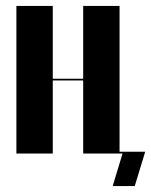

<svg xmlns="http://www.w3.org/2000/svg" viewBox="-20 -515 507 644"><path d="M35 -495V0H157V-245H259V0H381V-495H259V-251H157V-495ZM432 109 467 -6H379V0H391L358 109Z"/></svg>

Font: Moniqa Black
Style: Regular
Weight: 900
Designer: Rajesh Rajput
Foundry: Rajesh Rajput
Version: Version 1.000